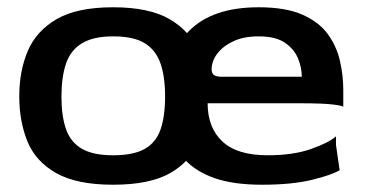

<svg xmlns="http://www.w3.org/2000/svg" viewBox="-20 -498 1004 528"><path d="M291 10Q191 10 134.5 -22Q78 -54 55.5 -109Q33 -164 33 -233Q33 -303 56.5 -358Q80 -413 136 -445.5Q192 -478 291 -478Q390 -478 446 -445.5Q502 -413 525.5 -358Q549 -303 549 -233Q549 -164 526.5 -109Q504 -54 448 -22Q392 10 291 10ZM291 -71Q347 -71 378 -88.5Q409 -106 421.5 -142Q434 -178 434 -233Q434 -288 421 -324.5Q408 -361 377.5 -379.5Q347 -398 291 -398Q237 -398 205.5 -379Q174 -360 161.5 -323Q149 -286 149 -232Q149 -179 161.5 -143Q174 -107 205 -89Q236 -71 291 -71ZM701 10Q622 10 570.5 -8Q519 -26 489 -58.5Q459 -91 447 -135Q435 -179 435 -233Q435 -346 499 -412Q563 -478 691 -478Q766 -478 812 -457.5Q858 -437 882 -403.5Q906 -370 915 -330Q924 -290 924 -251V-204Q924 -207 896.5 -210.5Q869 -214 804 -214H551Q551 -147 591.5 -109Q632 -71 716 -71Q787 -71 836 -88.5Q885 -106 904 -123V-99L914 -30Q893 -17 838 -3.5Q783 10 701 10ZM590 -287H810Q810 -312 799.5 -337.5Q789 -363 763.5 -380.5Q738 -398 691 -398Q650 -398 621.5 -384.5Q593 -371 577.5 -350.5Q562 -330 562 -307Q562 -297 568 -292Q574 -287 590 -287Z"/></svg>

Font: Red Rose Medium
Style: Regular
Weight: 500
Designer: Jaikishan Patel
Version: Version 2.000